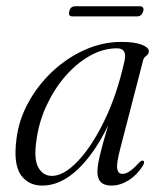

<svg xmlns="http://www.w3.org/2000/svg" viewBox="-20 -585 515 614"><path d="M365 -111.5Q352 -62.5 354.8 -45.8Q357.5 -29 371.5 -29Q382 -29 394 -36.8Q406 -44.5 424.5 -64.5Q433 -73.5 438 -71Q444 -68 437.5 -56Q418 -25 391 -8.2Q364 8.5 336 8.5Q291.5 8.5 291.5 -35.5Q291.5 -53.5 298.8 -85.5Q306 -117.5 326 -184.5Q282.5 -94 228 -42.8Q173.5 8.5 115.5 8.5Q70 8.5 46.2 -26.2Q22.5 -61 32.5 -139Q39.5 -200 70 -256Q100.5 -312 147.2 -356Q194 -400 251 -425.5Q308 -451 368 -451Q411 -451 433.8 -441.8Q456.5 -432.5 456 -421Q455.5 -411.5 447.5 -406.2Q439.5 -401 437.5 -391.5ZM96.5 -136Q87.5 -75.5 102.8 -49Q118 -22.5 146 -22.5Q184 -22.5 229 -69.8Q274 -117 314.2 -200Q354.5 -283 378.5 -391.5Q386.5 -430.5 354 -430.5Q309.5 -430.5 266.8 -406.2Q224 -382 188.2 -340.5Q152.5 -299 128.2 -246.2Q104 -193.5 96.5 -136ZM201.5 -549Q205.5 -565 220.5 -565H427Q442 -565 438 -549Q433 -532.5 418.5 -532.5H212Q197 -532.5 201.5 -549Z"/></svg>

Font: Fraunces 72pt S000 Light
Style: Italic
Weight: 300
Italic angle: -16°
Version: Version 1.000; ttfautohint (v1.8.3)